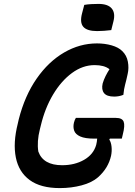

<svg xmlns="http://www.w3.org/2000/svg" viewBox="-20 -942 690 982"><path d="M411 -917Q428 -920 448 -921Q468 -922 484 -922Q532 -922 551.5 -898.5Q571 -875 560 -832L549 -788Q532 -786 513 -784.5Q494 -783 477 -783Q425 -783 406 -805Q387 -827 400 -875ZM368 -339H573Q605 -339 612.5 -319.5Q620 -300 608 -254L603 -233H542L539 -228Q548 -215 550.5 -192Q553 -169 548 -145Q541 -114 524.5 -86.5Q508 -59 481 -35Q450 -8 397.5 6Q345 20 286 20Q188 20 132 -21Q76 -62 61 -136.5Q46 -211 71 -310L76 -332Q107 -453 167.5 -540Q228 -627 308 -673.5Q388 -720 476 -720Q516 -720 551 -710Q586 -700 605 -681Q628 -659 634 -626.5Q640 -594 633 -564Q626 -531 620 -509.5Q614 -488 611 -457Q589 -448 564 -448Q526 -448 512 -466Q498 -484 505 -515Q511 -535 520 -553Q529 -571 540 -588Q526 -599 507 -604Q488 -609 464 -609Q403 -609 348 -568.5Q293 -528 251.5 -458.5Q210 -389 189 -301L184 -281Q168 -218 176 -167Q201 -97 298 -97Q362 -97 410 -124.5Q458 -152 472 -201Q476 -217 477 -233H462Q415 -233 390.5 -244Q366 -255 359.5 -273.5Q353 -292 358 -314Q362 -330 368 -339Z"/></svg>

Font: Recursive Sn Csl St SmB
Style: Italic
Weight: 600
Italic angle: -15°
Version: Version 1.079;hotconv 1.0.112;makeotfexe 2.5.65598; ttfautoh